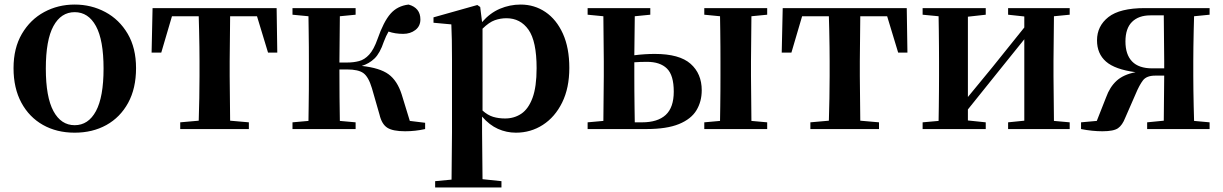

<svg xmlns="http://www.w3.org/2000/svg" viewBox="-20 -572 5419 851"><path d="M311 16.1Q231.4 16.1 170.4 -18.3Q109.4 -52.7 74.7 -116.9Q40 -181.2 40 -270Q40 -358.9 77.1 -422.1Q114.3 -485.4 175.8 -518.6Q237.3 -551.8 311 -551.8Q384.8 -551.8 446.8 -518.6Q508.8 -485.4 545.9 -422.4Q583 -359.4 583 -270Q583 -180.2 547.9 -116Q512.7 -51.8 451.4 -17.8Q390.1 16.1 311 16.1ZM311 -17.1Q371.6 -17.1 405.3 -79.6Q439 -142.1 439 -268.1Q439 -394.5 405.3 -456.3Q371.6 -518.1 311 -518.1Q250.5 -518.1 216.8 -456.3Q183.1 -394.5 183.1 -268.1Q183.1 -142.1 216.8 -79.6Q250.5 -17.1 311 -17.1Z M859.9 0H778.8V-29.8L860.8 -37.1Q862.3 -80.6 863.3 -136.7Q864.3 -192.9 864.3 -234.9V-300.8Q864.3 -329.1 863.8 -364.5Q863.3 -399.9 862.5 -435.8Q861.8 -471.7 860.8 -500H742.2L694.8 -338.9H651.9L656.2 -536.1H1206.1L1209 -338.9H1168L1119.1 -500H1000L998 -300.8V-234.9L1000 -37.1L1083 -29.8V0Z M1662.1 -64 1628.4 -181.2Q1613.3 -231.4 1590.8 -247.8Q1568.4 -264.2 1518.1 -264.2H1484.4Q1484.4 -202.6 1484.9 -141.1Q1485.4 -79.6 1486.3 -36.1L1556.2 -29.8V0H1276.4V-29.8L1347.2 -36.1Q1347.7 -64.9 1348.1 -100.6Q1348.6 -136.2 1348.9 -171.6Q1349.1 -207 1349.1 -234.9V-300.8Q1349.1 -329.1 1348.9 -364.5Q1348.6 -399.9 1348.1 -435.5Q1347.7 -471.2 1347.2 -500L1276.4 -506.8V-536.1H1556.2V-506.8L1486.3 -500L1484.4 -294.9H1519Q1547.4 -294.9 1571.5 -301.3Q1595.7 -307.6 1616.2 -329.8Q1636.7 -352.1 1653.3 -398.9Q1680.2 -476.1 1710.7 -511Q1741.2 -545.9 1791 -551.8Q1843.3 -537.1 1843.3 -485.8Q1843.3 -456.1 1821 -439Q1798.8 -421.9 1767.1 -421.9Q1731 -421.9 1702.1 -432.1Q1691.4 -414.1 1681.2 -387.2Q1664.1 -335.9 1639.9 -312.7Q1615.7 -289.6 1583.5 -279.8Q1663.6 -271 1702.1 -242.9Q1740.7 -214.8 1760.3 -153.8L1796.4 -36.1L1864.3 -27.8V0Q1820.8 9.8 1775.4 9.8Q1720.7 9.8 1696.3 -6.1Q1671.9 -22 1662.1 -64Z M2266.6 16.1Q2225.1 16.1 2187.3 -0.7Q2149.4 -17.6 2116.7 -55.2V13.2L2118.7 222.2L2202.6 231V258.8H1908.7V231L1981.4 224.1L1983.4 14.2V-309.1Q1983.4 -358.4 1982.7 -392.8Q1981.9 -427.2 1980.5 -463.9L1901.4 -471.2V-495.1L2095.7 -549.8L2108.4 -541L2116.7 -474.1Q2151.9 -514.6 2195.8 -533.2Q2239.7 -551.8 2287.6 -551.8Q2348.6 -551.8 2397.5 -518.8Q2446.3 -485.8 2474.9 -422.9Q2503.4 -359.9 2503.4 -271Q2503.4 -182.1 2471.7 -117.7Q2439.9 -53.2 2386.2 -18.6Q2332.5 16.1 2266.6 16.1ZM2118.7 -444.8V-82Q2141.6 -61.5 2165.5 -54.2Q2189.5 -46.9 2218.8 -46.9Q2259.3 -46.9 2290.8 -68.1Q2322.3 -89.4 2340.3 -138.2Q2358.4 -187 2358.4 -270Q2358.4 -389.2 2322.5 -440.2Q2286.6 -491.2 2224.6 -491.2Q2198.2 -491.2 2173.1 -482.4Q2147.9 -473.6 2118.7 -444.8Z M2584.5 0V-29.8L2654.3 -36.1L2656.2 -234.9V-300.8L2654.3 -500L2584.5 -506.8V-536.1H2862.3V-506.8L2793.5 -500L2791.5 -327.1Q2837.9 -333 2882.3 -333Q2991.2 -333 3040.8 -289.3Q3090.3 -245.6 3090.3 -171.9Q3090.3 -122.1 3066.9 -83.3Q3043.5 -44.4 2989.5 -22.2Q2935.5 0 2844.2 0ZM2791.5 -295.9V-234.9Q2791.5 -206.1 2791.7 -169.2Q2792 -132.3 2792.5 -95.5Q2793 -58.6 2793.5 -29.8H2825.7Q2895 -29.8 2930.7 -62.7Q2966.3 -95.7 2966.3 -166Q2966.3 -238.8 2936 -268.3Q2905.8 -297.9 2847.7 -297.9Q2831.5 -297.9 2817.9 -297.4Q2804.2 -296.9 2791.5 -295.9ZM3101.6 -506.8V-536.1H3380.4V-506.8L3310.5 -500L3308.6 -300.8V-234.9L3310.5 -36.1L3380.4 -29.8V0H3101.6V-29.8L3171.4 -36.1Q3171.9 -64.9 3172.4 -100.6Q3172.9 -136.2 3173.1 -171.6Q3173.3 -207 3173.3 -234.9V-300.8Q3173.3 -329.1 3173.1 -364.5Q3172.9 -399.9 3172.4 -435.5Q3171.9 -471.2 3171.4 -500Z M3652.8 0H3571.8V-29.8L3653.8 -37.1Q3655.3 -80.6 3656.2 -136.7Q3657.2 -192.9 3657.2 -234.9V-300.8Q3657.2 -329.1 3656.7 -364.5Q3656.2 -399.9 3655.5 -435.8Q3654.8 -471.7 3653.8 -500H3535.2L3487.8 -338.9H3444.8L3449.2 -536.1H3999L4002 -338.9H3960.9L3912.1 -500H3793L3791 -300.8V-234.9L3793 -37.1L3876 -29.8V0Z M4448.2 -506.8V-536.1H4721.2V-506.8L4651.4 -500L4649.4 -300.8V-234.9L4651.4 -36.1L4721.2 -29.8V0H4448.2V-29.8L4520 -37.1V-397.9L4407.2 -257.8L4270 -86.9V-38.1L4349.1 -29.8V0H4069.3V-29.8L4140.1 -36.1Q4140.6 -64.9 4141.1 -100.6Q4141.6 -136.2 4141.8 -171.6Q4142.1 -207 4142.1 -234.9V-300.8Q4142.1 -329.1 4141.8 -364.5Q4141.6 -399.9 4141.1 -435.5Q4140.6 -471.2 4140.1 -500L4069.3 -506.8V-536.1H4349.1V-506.8L4270 -498V-142.1L4378.4 -273.9L4520 -450.2V-499Z M5064.5 0V-29.8L5138.2 -37.1L5140.1 -236.8H5100.1Q5062 -236.8 5045.9 -215.8Q5029.8 -194.8 5013.2 -154.8L4967.3 -49.8Q4954.6 -17.1 4935.3 -3.7Q4916 9.8 4866.2 9.8Q4821.3 9.8 4771.5 0V-29.8L4841.3 -36.1L4882.3 -140.1Q4898.9 -186.5 4929.2 -214.1Q4959.5 -241.7 5013.2 -252Q4921.9 -264.2 4882.1 -299.1Q4842.3 -334 4842.3 -393.1Q4842.3 -456.5 4892.8 -496.3Q4943.4 -536.1 5054.2 -536.1H5341.3V-506.8L5272.5 -500Q5271.5 -471.7 5270.8 -435.8Q5270 -399.9 5269.5 -364.5Q5269 -329.1 5269 -300.8V-234.9Q5269 -207 5269.5 -171.6Q5270 -136.2 5270.8 -100.6Q5271.5 -64.9 5272.5 -36.1L5341.3 -29.8V0ZM5140.1 -269V-300.8L5138.2 -503.9H5079.1Q5026.9 -503.9 4997.6 -475.1Q4968.3 -446.3 4968.3 -388.2Q4968.3 -330.1 4997.8 -299.6Q5027.3 -269 5087.4 -269Z"/></svg>

Font: Source Han Serif TW
Style: Bold
Weight: 700
Designer: Ryoko NISHIZUKA Ë•øÂ°öÊ∂ºÂ≠ê (kana & ideographs); Frank Grie√ühammer (Latin, Greek & Cyrillic); Wenlong ZHANG Âº†ÊñáÈæô 
Foundry: Adobe
Version: Version 2.003;hotconv 1.1.1;makeotfexe 2.6.0